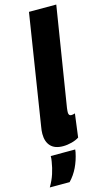

<svg xmlns="http://www.w3.org/2000/svg" viewBox="-178 -786 574 1039"><g transform="rotate(-15 109.0 -266.5)"><path d="M101 -740H254L165 -184Q164 -176 163.5 -170Q163 -164 163 -160Q163 -141 178 -141Q188 -141 199 -145L182 -14Q165 -3 140.5 3.5Q116 10 92 10Q46 10 23 -14.5Q0 -39 0 -83Q0 -101 4 -123ZM13 44H150Q150 50 148 59Q139 103 121 140.5Q103 178 75 207H-36Q-16 173 -5.5 140.5Q5 108 10 75Q13 60 13 44Z"/></g></svg>

Font: Georama Condensed ExtraBold
Style: Italic
Weight: 800
Width: 3
Italic angle: -9°
Designer: Jean-Baptiste Levee
Foundry: Production Type
Version: Version 1.000